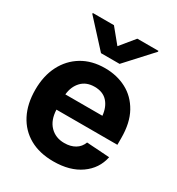

<svg xmlns="http://www.w3.org/2000/svg" viewBox="-185 -888 934 1014"><g transform="rotate(30 281.5 -380.5)"><path d="M293 10.7Q208.5 10.7 147.9 -23.4Q87.4 -57.6 54.7 -120.6Q22 -183.6 22 -270.5Q22 -354.5 54.4 -418Q86.9 -481.4 146 -517.1Q205.1 -552.7 285.6 -552.7Q357.9 -552.7 416.3 -522Q474.6 -491.2 508.8 -429.7Q543 -368.2 543 -275.4V-234.4H171.4Q173.8 -171.9 207.5 -137Q241.2 -102.1 294.9 -102.1Q333 -102.1 360.1 -118.2Q387.2 -134.3 398.4 -165L538.1 -155.8Q522.5 -80.1 458 -34.7Q393.6 10.7 293 10.7ZM286.6 -439.9Q235.8 -439.9 206.3 -408.4Q176.8 -377 171.9 -327.6H397.9Q392.6 -379.4 364.7 -409.7Q336.9 -439.9 286.6 -439.9ZM211.4 -772.5 282.7 -685.5 354 -772.5H482.9V-767.1L339.4 -610.4H226.1L82.5 -767.1V-772.5Z"/></g></svg>

Font: Inter Tight
Style: Bold
Weight: 700
Designer: Rasmus Andersson
Foundry: rsms
Version: Version 3.004; ttfautohint (v1.8.4.7-5d5b)